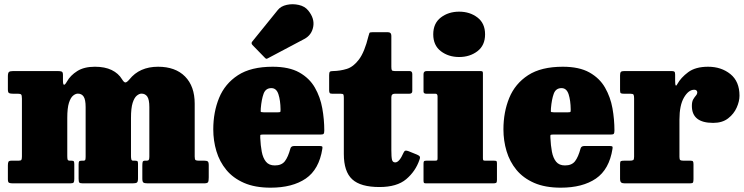

<svg xmlns="http://www.w3.org/2000/svg" viewBox="-20 -849 3445 889"><path d="M16.5 -19V-83Q16.5 -93.5 18.8 -99.2Q21 -105 33 -105H66Q77 -105 79.2 -109.2Q81.5 -113.5 81.5 -125V-392Q81.5 -408 77.8 -411.5Q74 -415 63.5 -415H41Q28 -415 22.2 -417.8Q16.5 -420.5 16.5 -435V-495.5Q16.5 -511 21.2 -515.5Q26 -520 41 -520H247.5Q260 -520 265.8 -517.5Q271.5 -515 271.5 -502V-476.5Q271.5 -439 290 -471.5Q306 -500 337.8 -520Q369.5 -540 419.5 -540Q465.5 -540 497 -524.8Q528.5 -509.5 545 -482Q554 -467 560.8 -467.2Q567.5 -467.5 579 -481Q626 -540 712 -540Q792 -540 836.8 -494.8Q881.5 -449.5 881.5 -369V-124Q881.5 -110.5 885.5 -107.8Q889.5 -105 901.5 -105H926.5Q937.5 -105 942 -101.5Q946.5 -98 946.5 -84V-28Q946.5 -11.5 943.5 -5.8Q940.5 0 924 0H664.5Q649 0 644 -3.8Q639 -7.5 639 -22V-81Q639 -92.5 640.5 -98.8Q642 -105 651 -105H659.5Q666.5 -105 669 -109Q671.5 -113 671.5 -124V-353Q671.5 -388 662 -401.8Q652.5 -415.5 635 -415.5Q625 -415.5 613.5 -406.2Q602 -397 594.2 -372.8Q586.5 -348.5 586.5 -303V-126Q586.5 -118 588 -111.5Q589.5 -105 596.5 -105H605Q612.5 -105 615.8 -103Q619 -101 619 -92V-23Q619 -7.5 614 -3.8Q609 0 593 0H363.5Q350 0 347 -4Q344 -8 344 -22V-88Q344 -98.5 346.5 -101.8Q349 -105 358 -105H365.5Q374 -105 375.2 -109.8Q376.5 -114.5 376.5 -125V-353Q376.5 -388 367.2 -401.8Q358 -415.5 340.5 -415.5Q330 -415.5 318.5 -406.2Q307 -397 299.2 -372.8Q291.5 -348.5 291.5 -303V-127Q291.5 -114.5 293.2 -109.8Q295 -105 304 -105H311.5Q320 -105 322 -101.5Q324 -98 324 -88V-20Q324 -8.5 321 -4.2Q318 0 305.5 0H41Q28 0 22.2 -2.5Q16.5 -5 16.5 -19Z M967.5 -250Q967.5 -330 994.5 -395.8Q1021.5 -461.5 1081.8 -500.8Q1142 -540 1242.5 -540Q1318.5 -540 1365.8 -513.5Q1413 -487 1438 -443.2Q1463 -399.5 1472.2 -347.8Q1481.5 -296 1481.5 -245Q1481.5 -233.5 1478.8 -229.8Q1476 -226 1464.5 -226H1196.5Q1186 -226 1185.2 -223.2Q1184.5 -220.5 1185 -211Q1186.5 -175.5 1192 -146.5Q1197.5 -117.5 1211.5 -100.2Q1225.5 -83 1252.5 -83Q1284 -83 1299 -102.5Q1314 -122 1324.5 -161Q1327.5 -173 1342.5 -173H1458.5Q1469 -173 1471.5 -170.8Q1474 -168.5 1472.5 -160Q1457.5 -64.5 1395.8 -22.2Q1334 20 1233 20Q1160.5 20 1109.8 -2.2Q1059 -24.5 1027.8 -62.5Q996.5 -100.5 982 -149Q967.5 -197.5 967.5 -250ZM1200.5 -329H1266Q1276.5 -329 1277.8 -330.8Q1279 -332.5 1279 -342.5Q1278.5 -384 1269.2 -412.5Q1260 -441 1236.5 -441Q1210 -441 1200.5 -415Q1191 -389 1187.5 -347.5Q1186.5 -336.5 1187 -332.8Q1187.5 -329 1200.5 -329ZM1205.5 -582.5 1149 -640.5Q1140.5 -649.5 1149.5 -658.5L1266.5 -803Q1280.5 -820.5 1307.8 -826.5Q1335 -832.5 1363.2 -826.2Q1391.5 -820 1407.5 -800Q1437.5 -763 1430.2 -724.8Q1423 -686.5 1389 -668.5L1221 -579.5Q1215.5 -576 1212.5 -577Q1209.5 -578 1205.5 -582.5Z M1922 -108.5Q1904 -56 1861 -19.5Q1818 17 1737 17Q1649.5 17 1610.8 -18.8Q1572 -54.5 1572 -136V-395.5Q1572 -406.5 1570.2 -410.8Q1568.5 -415 1557.5 -415H1518.5Q1509.5 -415 1506.8 -418.2Q1504 -421.5 1504 -431V-501Q1504 -513 1507.2 -516.5Q1510.5 -520 1522 -520Q1555 -520.5 1585.8 -530Q1616.5 -539.5 1642.2 -573.8Q1668 -608 1686 -681.5Q1689 -692.5 1690.5 -696.2Q1692 -700 1706 -700H1775Q1792 -700 1792 -683.5V-540Q1792 -528.5 1794.2 -524.2Q1796.5 -520 1808 -520H1876.5Q1889 -520 1889 -506V-427Q1889 -415 1875 -415H1808Q1792 -415 1792 -398.5V-154Q1792 -122 1795 -109.5Q1798 -97 1810 -97Q1829 -97 1848.5 -142Q1852.5 -150.5 1857.2 -151.5Q1862 -152.5 1871.5 -149L1911 -133Q1922 -128.5 1924 -123.2Q1926 -118 1922 -108.5Z M1986 -690Q1986 -741 2021.2 -768Q2056.5 -795 2106 -795Q2155.5 -795 2190.8 -768Q2226 -741 2226 -690Q2226 -639 2190.8 -612Q2155.5 -585 2106 -585Q2056.5 -585 2021.2 -612Q1986 -639 1986 -690ZM1996.5 -415H1954Q1941 -415 1941 -425V-506Q1941 -520 1956 -520H2203.5Q2210.5 -520 2213.2 -518.5Q2216 -517 2216 -510V-117.5Q2216 -110 2217.5 -107.5Q2219 -105 2226.5 -105H2267Q2275.5 -105 2278.2 -103.2Q2281 -101.5 2281 -93V-15.5Q2281 -4.5 2277 -2.2Q2273 0 2262 0H1953Q1945.5 0 1943.2 -2.2Q1941 -4.5 1941 -12.5V-90.5Q1941 -100 1943.2 -102.5Q1945.5 -105 1954.5 -105H1993Q2000.5 -105 2003.2 -106.5Q2006 -108 2006 -116V-402Q2006 -415 1996.5 -415Z M2311 -250Q2311 -330 2338 -395.8Q2365 -461.5 2425.2 -500.8Q2485.5 -540 2586 -540Q2662 -540 2709.2 -513.5Q2756.5 -487 2781.5 -443.2Q2806.5 -399.5 2815.8 -347.8Q2825 -296 2825 -245Q2825 -233.5 2822.2 -229.8Q2819.5 -226 2808 -226H2540Q2529.5 -226 2528.8 -223.2Q2528 -220.5 2528.5 -211Q2530 -175.5 2535.5 -146.5Q2541 -117.5 2555 -100.2Q2569 -83 2596 -83Q2627.5 -83 2642.5 -102.5Q2657.5 -122 2668 -161Q2671 -173 2686 -173H2802Q2812.5 -173 2815 -170.8Q2817.5 -168.5 2816 -160Q2801 -64.5 2739.2 -22.2Q2677.5 20 2576.5 20Q2504 20 2453.2 -2.2Q2402.5 -24.5 2371.2 -62.5Q2340 -100.5 2325.5 -149Q2311 -197.5 2311 -250ZM2544 -329H2609.5Q2620 -329 2621.2 -330.8Q2622.5 -332.5 2622.5 -342.5Q2622 -384 2612.8 -412.5Q2603.5 -441 2580 -441Q2553.5 -441 2544 -415Q2534.5 -389 2531 -347.5Q2530 -336.5 2530.5 -332.8Q2531 -329 2544 -329Z M2916 -393.5Q2916 -406 2913.5 -410.5Q2911 -415 2899 -415H2869Q2858 -415 2854.5 -417.5Q2851 -420 2851 -430.5V-500Q2851 -512 2854.8 -516Q2858.5 -520 2870 -520H3090Q3099.5 -520 3102.8 -517Q3106 -514 3106 -503.5V-475.5Q3106 -440 3116 -459.5Q3132.5 -489.5 3166.5 -514.8Q3200.5 -540 3258.5 -540Q3319.5 -540 3361.8 -506Q3404 -472 3404 -406Q3404 -380 3391 -350.8Q3378 -321.5 3351.2 -300.8Q3324.5 -280 3282 -280Q3183.5 -280 3183.5 -358.5Q3183.5 -378.5 3189.8 -389Q3196 -399.5 3202.2 -406.5Q3208.5 -413.5 3208.5 -422Q3208.5 -426 3205.2 -429.8Q3202 -433.5 3194.5 -433.5Q3168 -433.5 3147 -397.5Q3126 -361.5 3126 -295.5V-122.5Q3126 -110.5 3129.8 -107.8Q3133.5 -105 3146 -105H3177Q3186 -105 3188.5 -101.8Q3191 -98.5 3191 -88.5V-20Q3191 -8.5 3188.8 -4.2Q3186.5 0 3175 0H2873Q2860.5 0 2855.8 -4.5Q2851 -9 2851 -21.5V-90Q2851 -101 2855 -103Q2859 -105 2870 -105H2895Q2907.5 -105 2911.8 -107.8Q2916 -110.5 2916 -123Z"/></svg>

Font: Besley* Narrow Fatface
Style: Regular
Weight: 900
Width: 4
Designer: Owen Earl
Foundry: indestructible type*
Version: Version 3.000; ttfautohint (v1.8.3)